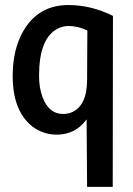

<svg xmlns="http://www.w3.org/2000/svg" viewBox="-20 -521 529 761"><path d="M30.3 -219.7Q30.3 -81.1 108.4 -19.5Q151.4 12.7 206.1 12.7Q280.3 11.7 323.2 -47.9L325.2 219.7H426.8L427.7 -458Q341.8 -501 251 -501Q132.8 -501 73.2 -399.4Q30.3 -326.2 30.3 -219.7ZM326.2 -400.4 325.2 -205.1Q325.2 -100.6 262.7 -75.2Q247.1 -69.3 230.5 -69.3Q172.9 -69.3 148.4 -136.7Q134.8 -172.9 134.8 -220.7Q134.8 -367.2 206.1 -406.2Q227.5 -418 252.9 -418Q287.1 -418 326.2 -400.4Z"/></svg>

Font: Yaldevi Colombo SemiBold
Style: Regular
Weight: 600
Designer: Sol Matas, Denzil Rajitha, Kosala Senevirathne and Pathum Egodawatta
Foundry: Mooniak
Version: Version 1.020 ; ttfautohint (v1.6)